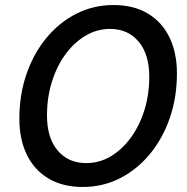

<svg xmlns="http://www.w3.org/2000/svg" viewBox="-20 -732 745 764"><path d="M309 12Q229 12 172.5 -22Q116 -56 86.5 -117Q57 -178 57 -260Q57 -355 85.5 -437.5Q114 -520 165 -581.5Q216 -643 284 -677.5Q352 -712 432 -712Q512 -712 568.5 -678Q625 -644 654.5 -583Q684 -522 684 -440Q684 -344 655.5 -262Q627 -180 576 -118.5Q525 -57 457 -22.5Q389 12 309 12ZM323 -83Q375 -83 420 -109.5Q465 -136 500 -183.5Q535 -231 554.5 -293.5Q574 -356 574 -427Q574 -516 531.5 -566.5Q489 -617 418 -617Q366 -617 320.5 -590Q275 -563 240.5 -516Q206 -469 186.5 -406.5Q167 -344 167 -273Q167 -183 209.5 -133Q252 -83 323 -83Z"/></svg>

Font: DeepMind Sans Medium
Style: Italic
Weight: 500
Italic angle: -10°
Designer: Jonny Pinhorn / Modifications: Colophon Foundry
Foundry: Colophon Foundry
Version: Version 1.002; ttfautohint (v1.8.2)